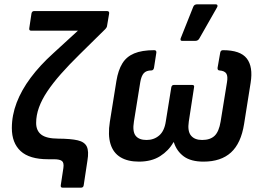

<svg xmlns="http://www.w3.org/2000/svg" viewBox="-20 -734 1205 885"><path d="M269.1 131.1Q258.3 131.1 260.1 119.9L272.1 40.6Q275.7 16.4 265.7 8.2Q255.6 0 227.9 0H201.3Q115.8 0 75.2 -37.5Q34.6 -75 34.6 -143.7Q34.6 -202.6 56.7 -260.6Q78.8 -318.6 121.4 -375.7Q164.1 -432.9 225 -487.9L339.2 -592.6H123.7Q113.2 -592.6 114.9 -603.7L125.1 -671.9Q127.5 -683 137.4 -683H472.9Q485 -683 483 -671.2L473.5 -615Q473.1 -610.7 471.1 -607.5Q469.1 -604.2 466 -600.5L347.1 -483.4Q298.3 -435.5 260.9 -393.2Q223.5 -350.8 198 -312.6Q172.4 -274.3 159.5 -238.3Q146.6 -202.3 146.6 -167.4Q146.6 -131.5 170.4 -113.4Q194.2 -95.3 247.7 -95Q306.9 -94.6 338.4 -87.2Q370 -79.7 380.2 -58.2Q390.3 -36.6 383 6.3L365.8 119.9Q364.5 131.1 352.7 131.1Z M620.4 11Q568.9 11 535.4 -9.2Q501.9 -29.4 489.3 -70.5Q476.7 -111.7 486.4 -173.1L516.6 -361.1Q524.7 -410.3 543.8 -441.5Q562.9 -472.8 598.4 -487.7Q633.9 -502.7 690.9 -502.7Q701.7 -502.7 700.7 -491.5L689.8 -421.2Q687.5 -410 678.4 -409.4Q653.9 -409.4 642.5 -396.3Q631.1 -383.1 626.5 -355L597.3 -173.6Q589.8 -128.2 605.1 -108.5Q620.4 -88.8 655.5 -88.8Q689.6 -88.8 713.7 -109.5Q737.8 -130.1 744.3 -174.6L769.5 -331.1Q771.5 -342.5 781.7 -342.5H866Q877.1 -342.5 874.4 -331.1L850.2 -173.6Q843.6 -129.5 860.3 -109.2Q877 -88.8 911.5 -88.8Q948.9 -88.8 969.1 -108Q989.3 -127.3 996.9 -173.6L1026.3 -355Q1031 -382.4 1023.2 -394.9Q1015.5 -407.5 990.9 -409.4Q982.1 -410 982.8 -421.2L995.1 -491.5Q997.1 -502.7 1007.9 -502.7Q1087.9 -502.7 1117.5 -464.5Q1147.1 -426.3 1135.3 -352.7L1105.1 -162.6Q1091 -73.4 1044.7 -31.2Q998.4 11 918 11Q860.1 11 827.2 -13Q794.4 -37.1 781.4 -78.1H779.4Q757.6 -39.3 717.9 -14.1Q678.3 11 620.4 11ZM818.9 -545.6Q813.5 -545.6 812.3 -549.9Q811.1 -554.1 813.5 -559.1L870.9 -703Q873.6 -709.4 878.3 -711.7Q883.1 -714.1 889.1 -714.1H974.5Q980.6 -714.1 982.2 -709.7Q983.9 -705.3 980.2 -699.6L898.9 -556.8Q893.1 -545.6 879.6 -545.6Z"/></svg>

Font: Sofia Sans Semi Condensed
Style: Italic
Weight: 400
Italic angle: -9°
Designer: Botio Nikoltchev, Ani Petrova
Foundry: lettersoup
Version: Version 4.101